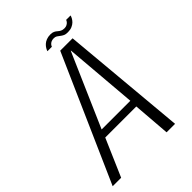

<svg xmlns="http://www.w3.org/2000/svg" viewBox="-249 -873 977 977"><g transform="rotate(-45 239.5 -385.0)"><path d="M-25.5 0H35.5L123 -202H346.5L362.5 0H423.5L362.5 -676.5H273.5ZM139 -244 311 -638H312.5L345.5 -244ZM367.5 -715Q385 -715 397.8 -720.5Q410.5 -726 418.8 -734.2Q427 -742.5 431.5 -751Q436 -759.5 437.5 -766H405.5Q404.5 -761.5 399.8 -755.5Q395 -749.5 387.2 -745.5Q379.5 -741.5 370 -741.5Q357 -741.5 348.8 -745.8Q340.5 -750 334 -756Q327.5 -762 319 -766.2Q310.5 -770.5 296.5 -770.5Q280 -770.5 267.2 -765.5Q254.5 -760.5 246 -752.5Q237.5 -744.5 232.5 -736Q227.5 -727.5 225.5 -720.5H257.5Q259 -725.5 263.5 -731.2Q268 -737 276 -740.8Q284 -744.5 294.5 -744.5Q305.5 -744.5 312.5 -740Q319.5 -735.5 326.5 -729.8Q333.5 -724 342.8 -719.5Q352 -715 367.5 -715Z"/></g></svg>

Font: Anybody SemiCondensed Light
Style: Italic
Weight: 300
Width: 4
Italic angle: -10°
Version: Version 1.113;gftools[0.9.25]